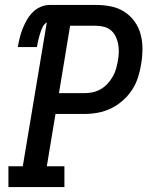

<svg xmlns="http://www.w3.org/2000/svg" viewBox="-20 -755 640 775"><path d="M14 0V-84H72L169 -665Q157 -657 151 -643.5Q145 -630 141 -617Q137 -604 134 -591Q131 -578 129 -565H52Q55 -584 59.5 -602Q64 -620 71 -638Q78 -656 87.5 -673Q97 -690 111 -704.5Q125 -719 143.5 -727Q162 -735 180 -735H368Q399 -735 428.5 -729Q458 -723 482 -707.5Q506 -692 523 -668.5Q540 -645 547.5 -617Q555 -589 555 -558.5Q555 -528 550 -498Q546 -471 537.5 -444Q529 -417 513.5 -393Q498 -369 476 -349.5Q454 -330 428 -317.5Q402 -305 375 -300Q348 -295 321 -295H204L169 -84H240V0ZM218 -379H321Q337 -379 354 -382.5Q371 -386 386.5 -395Q402 -404 414 -417Q426 -430 435 -445.5Q444 -461 448.5 -477.5Q453 -494 456 -511Q459 -527 459.5 -544Q460 -561 457 -577Q454 -593 447 -607.5Q440 -622 428.5 -632Q417 -642 401 -646.5Q385 -651 368 -651H263Z"/></svg>

Font: Iosevka Curly Slab MdExObl
Style: Regular
Weight: 500
Width: 7
Italic angle: -9°
Monospace: yes
Designer: Belleve Invis
Foundry: Belleve Invis
Version: Version 11.1.0; ttfautohint (v1.8.3)